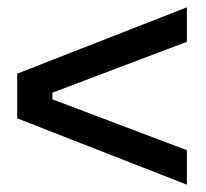

<svg xmlns="http://www.w3.org/2000/svg" viewBox="-20 -599 563 524"><path d="M490 -485 123 -346V-328L490 -189V-95L27 -276V-398L490 -579Z"/></svg>

Font: Mozilla Text BETA SemiBold
Style: Regular
Weight: 600
Designer: Studio DRAMA
Foundry: Studio DRAMA
Version: Version 0.100